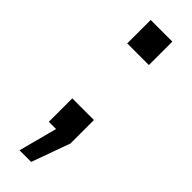

<svg xmlns="http://www.w3.org/2000/svg" viewBox="-226 -521 677 677"><g transform="rotate(45 113.0 -182.0)"><path d="M115 144H57L95 0H59V-117H167V0ZM59 -391V-508H167V-391Z"/></g></svg>

Font: CST
Style: Regular
Weight: 400
Version: Version 1.00